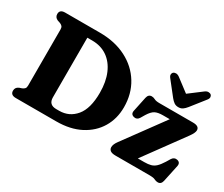

<svg xmlns="http://www.w3.org/2000/svg" viewBox="-121 -1034 1586 1362"><g transform="rotate(30 672.0 -353.0)"><path d="M46 -36Q46 -63.5 73 -75L94 -82Q106.5 -87 113.8 -95.2Q121 -103.5 121 -119.5V-580.5Q121 -596.5 113.8 -604.8Q106.5 -613 94 -618L73 -625Q46 -636.5 46 -664Q46 -700 89.5 -700H374Q498 -700 591 -652.2Q684 -604.5 735.5 -520.2Q787 -436 787 -326.5Q787 -232.5 742.8 -158.8Q698.5 -85 616.5 -42.5Q534.5 0 421 0H89.5Q46 0 46 -36ZM401 -75.5Q483 -75.5 535.2 -138.2Q587.5 -201 587.5 -330Q587.5 -420 559.2 -486Q531 -552 478.8 -588.2Q426.5 -624.5 354.5 -624.5H315V-136Q315 -75.5 377 -75.5ZM1290.5 -386.5 1053.5 -62H1105Q1137.5 -62 1159.2 -68Q1181 -74 1199 -91Q1217 -108 1238 -141.5L1257 -173Q1273 -199 1299.5 -193.5Q1329.5 -187 1323.5 -155.5L1294 -17Q1287 14.5 1260 14.5Q1245 14.5 1231.2 7.2Q1217.5 0 1188.5 0H906.5Q876 0 863 -10.2Q850 -20.5 850 -37.5Q850 -61 872.5 -91L1110.5 -416H1054.5Q1014 -416 991 -404Q968 -392 944.5 -354L925 -321Q909.5 -295.5 883.5 -302Q853 -309 860 -341.5L885 -460.5Q892 -493 919.5 -493Q934 -493 947.8 -485.5Q961.5 -478 990.5 -478H1265.5Q1317 -478 1317 -443.5Q1317 -423 1290.5 -386.5ZM1183 -557.5Q1168.5 -539.5 1154.5 -529.8Q1140.5 -520 1120 -520Q1099.5 -520 1085.2 -529.8Q1071 -539.5 1056.5 -557.5L968.5 -669Q957 -683 957.5 -694.5Q958 -706 965 -712.5Q974 -720 987.2 -720Q1000.5 -720 1015 -709.5L1120 -630L1225 -709.5Q1239 -720 1252.5 -720Q1266 -720 1274.5 -712.5Q1281.5 -706 1282 -694.5Q1282.5 -683 1271 -669Z"/></g></svg>

Font: Fraunces 9pt S050
Style: Bold
Weight: 700
Version: Version 1.000; ttfautohint (v1.8.3)